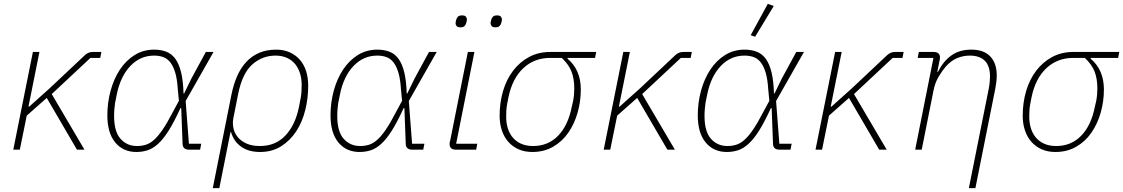

<svg xmlns="http://www.w3.org/2000/svg" viewBox="-20 -778 5838 998"><path d="M223 -269 119 -177 83 0H49L151 -508H185L128 -224H132L237 -318L423 -493Q433 -501 442 -504.5Q451 -508 465 -508H507L501 -477H450L249 -289L419 0H380Z M1020 0H963Q929 0 929 -32L922 -216H918Q885 -144 857 -99.5Q829 -55 802 -30.5Q775 -6 747.5 3Q720 12 689 12Q620 12 579 -37.5Q538 -87 538 -178Q538 -245 555 -307Q572 -369 603.5 -416.5Q635 -464 680 -492Q725 -520 781 -520Q817 -520 845 -509Q873 -498 892 -471.5Q911 -445 921.5 -401.5Q932 -358 934 -292H937L975 -370L1050 -508H1090L945 -253L962 -31H1026ZM692 -19Q716 -19 737.5 -25.5Q759 -32 780 -50.5Q801 -69 824.5 -103Q848 -137 877 -193L910 -254L904 -316Q901 -365 891.5 -398Q882 -431 867 -451.5Q852 -472 830.5 -480.5Q809 -489 781 -489Q709 -489 657.5 -435Q606 -381 587 -287L578 -242Q576 -226 574.5 -210.5Q573 -195 573 -176Q573 -94 606.5 -56.5Q640 -19 692 -19Z M1183 -286Q1194 -340 1213 -383Q1232 -426 1260.5 -456.5Q1289 -487 1327.5 -503.5Q1366 -520 1416 -520Q1455 -520 1486 -506Q1517 -492 1538.5 -467.5Q1560 -443 1571 -408.5Q1582 -374 1582 -333Q1582 -267 1566.5 -205Q1551 -143 1519.5 -95Q1488 -47 1441 -17.5Q1394 12 1332 12Q1272 12 1233.5 -15.5Q1195 -43 1181 -91H1178L1120 200H1086ZM1331 -19Q1412 -19 1463.5 -73.5Q1515 -128 1534 -222L1543 -269Q1546 -285 1547 -301.5Q1548 -318 1548 -338Q1548 -369 1539.5 -396.5Q1531 -424 1514.5 -444.5Q1498 -465 1472 -477Q1446 -489 1412 -489Q1344 -489 1292 -443.5Q1240 -398 1218 -290L1193 -164Q1188 -139 1193 -113.5Q1198 -88 1214.5 -67Q1231 -46 1260 -32.5Q1289 -19 1331 -19Z M2180 0H2123Q2089 0 2089 -32L2082 -216H2078Q2045 -144 2017 -99.5Q1989 -55 1962 -30.5Q1935 -6 1907.5 3Q1880 12 1849 12Q1780 12 1739 -37.5Q1698 -87 1698 -178Q1698 -245 1715 -307Q1732 -369 1763.5 -416.5Q1795 -464 1840 -492Q1885 -520 1941 -520Q1977 -520 2005 -509Q2033 -498 2052 -471.5Q2071 -445 2081.5 -401.5Q2092 -358 2094 -292H2097L2135 -370L2210 -508H2250L2105 -253L2122 -31H2186ZM1852 -19Q1876 -19 1897.5 -25.5Q1919 -32 1940 -50.5Q1961 -69 1984.5 -103Q2008 -137 2037 -193L2070 -254L2064 -316Q2061 -365 2051.5 -398Q2042 -431 2027 -451.5Q2012 -472 1990.5 -480.5Q1969 -489 1941 -489Q1869 -489 1817.5 -435Q1766 -381 1747 -287L1738 -242Q1736 -226 1734.5 -210.5Q1733 -195 1733 -176Q1733 -94 1766.5 -56.5Q1800 -19 1852 -19Z M2455 0H2351Q2317 0 2317 -29Q2317 -34 2317.5 -38Q2318 -42 2320 -47L2412 -508H2446L2351 -31H2461ZM2373 -636Q2359 -636 2353.5 -642.5Q2348 -649 2348 -657Q2348 -662 2351 -674Q2354 -685 2360.5 -691.5Q2367 -698 2382 -698Q2396 -698 2401.5 -691.5Q2407 -685 2407 -677Q2407 -672 2404 -660Q2401 -649 2394.5 -642.5Q2388 -636 2373 -636ZM2555 -636Q2541 -636 2535.5 -642.5Q2530 -649 2530 -657Q2530 -662 2533 -674Q2536 -685 2542.5 -691.5Q2549 -698 2564 -698Q2578 -698 2583.5 -691.5Q2589 -685 2589 -677Q2589 -672 2586 -660Q2583 -649 2576.5 -642.5Q2570 -636 2555 -636Z M2930 -477V-473Q2999 -415 2999 -313Q2999 -251 2982.5 -193Q2966 -135 2934.5 -89Q2903 -43 2855.5 -15.5Q2808 12 2747 12Q2707 12 2675.5 -2Q2644 -16 2622 -41Q2600 -66 2588.5 -100.5Q2577 -135 2577 -176Q2577 -245 2595 -305.5Q2613 -366 2647.5 -411Q2682 -456 2730.5 -482Q2779 -508 2841 -508H3079L3073 -477ZM2840 -477Q2757 -477 2700 -423.5Q2643 -370 2623 -273L2616 -237Q2613 -221 2612 -205Q2611 -189 2611 -171Q2611 -139 2619.5 -111.5Q2628 -84 2645 -63.5Q2662 -43 2688.5 -31Q2715 -19 2751 -19Q2829 -19 2881 -72.5Q2933 -126 2952 -223L2959 -253Q2962 -268 2963.5 -285Q2965 -302 2965 -318Q2965 -368 2951 -405Q2937 -442 2900 -477Z M3292 -269 3188 -177 3152 0H3118L3220 -508H3254L3197 -224H3201L3306 -318L3492 -493Q3502 -501 3511 -504.5Q3520 -508 3534 -508H3576L3570 -477H3519L3318 -289L3488 0H3449Z M4089 0H4032Q3998 0 3998 -32L3991 -216H3987Q3954 -144 3926 -99.5Q3898 -55 3871 -30.5Q3844 -6 3816.5 3Q3789 12 3758 12Q3689 12 3648 -37.5Q3607 -87 3607 -178Q3607 -245 3624 -307Q3641 -369 3672.5 -416.5Q3704 -464 3749 -492Q3794 -520 3850 -520Q3886 -520 3914 -509Q3942 -498 3961 -471.5Q3980 -445 3990.5 -401.5Q4001 -358 4003 -292H4006L4044 -370L4119 -508H4159L4014 -253L4031 -31H4095ZM3761 -19Q3785 -19 3806.5 -25.5Q3828 -32 3849 -50.5Q3870 -69 3893.5 -103Q3917 -137 3946 -193L3979 -254L3973 -316Q3970 -365 3960.5 -398Q3951 -431 3936 -451.5Q3921 -472 3899.5 -480.5Q3878 -489 3850 -489Q3778 -489 3726.5 -435Q3675 -381 3656 -287L3647 -242Q3645 -226 3643.5 -210.5Q3642 -195 3642 -176Q3642 -94 3675.5 -56.5Q3709 -19 3761 -19ZM3905 -587 3882 -595 3971 -758 4002 -747Z M4393 -269 4289 -177 4253 0H4219L4321 -508H4355L4298 -224H4302L4407 -318L4593 -493Q4603 -501 4612 -504.5Q4621 -508 4635 -508H4677L4671 -477H4620L4419 -289L4589 0H4550Z M4737 0 4832 -477H4750L4756 -508H4832Q4866 -508 4866 -479Q4866 -472 4863 -460L4852 -404H4855Q4884 -461 4926 -490.5Q4968 -520 5029 -520Q5094 -520 5127.5 -484.5Q5161 -449 5161 -386Q5161 -371 5159 -353.5Q5157 -336 5154 -320L5050 200H5016L5120 -320Q5123 -336 5124.5 -353Q5126 -370 5126 -380Q5126 -489 5020 -489Q4988 -489 4956.5 -476.5Q4925 -464 4896 -432Q4878 -411 4859 -379.5Q4840 -348 4832 -306L4771 0Z M5649 -477V-473Q5718 -415 5718 -313Q5718 -251 5701.5 -193Q5685 -135 5653.5 -89Q5622 -43 5574.5 -15.5Q5527 12 5466 12Q5426 12 5394.5 -2Q5363 -16 5341 -41Q5319 -66 5307.5 -100.5Q5296 -135 5296 -176Q5296 -245 5314 -305.5Q5332 -366 5366.5 -411Q5401 -456 5449.5 -482Q5498 -508 5560 -508H5798L5792 -477ZM5559 -477Q5476 -477 5419 -423.5Q5362 -370 5342 -273L5335 -237Q5332 -221 5331 -205Q5330 -189 5330 -171Q5330 -139 5338.5 -111.5Q5347 -84 5364 -63.5Q5381 -43 5407.5 -31Q5434 -19 5470 -19Q5548 -19 5600 -72.5Q5652 -126 5671 -223L5678 -253Q5681 -268 5682.5 -285Q5684 -302 5684 -318Q5684 -368 5670 -405Q5656 -442 5619 -477Z"/></svg>

Font: IBM Plex Sans ExtLt
Style: Italic
Weight: 200
Italic angle: -11°
Designer: Mike Abbink, Paul van der Laan, Pieter van Rosmalen
Foundry: Bold Monday
Version: Version 3.005